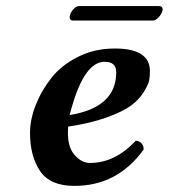

<svg xmlns="http://www.w3.org/2000/svg" viewBox="-20 -604 557 634"><path d="M363.8 -365.2Q363.8 -400.4 325.2 -399.9Q254.4 -399.9 210 -224.1Q363.8 -249 363.8 -365.2ZM475.1 -369.1Q475.1 -353 472.7 -339.1Q470.2 -325.2 454.6 -300Q439 -274.9 412.6 -255.4Q386.2 -235.8 332.5 -216.3Q278.8 -196.8 205.1 -186Q200.2 -124 224.1 -95Q248 -65.9 276.9 -65.9Q359.9 -65.9 428.2 -139.2Q439.5 -139.2 447.3 -130.6Q455.1 -122.1 454.1 -109.9Q367.2 10.3 225.1 9.8Q145 9.8 112.1 -39.6Q79.1 -88.9 79.1 -165Q79.1 -209 97.7 -256.6Q116.2 -304.2 149.7 -346.7Q183.1 -389.2 238 -416.5Q293 -443.8 357.9 -443.8Q475.1 -444.3 475.1 -369.1ZM484.9 -536.1H220.2Q210.4 -536.1 210 -547.9Q210 -550.8 210.9 -553.2Q212.9 -563 222.4 -573.5Q231.9 -584 241.2 -584H504.9Q517.1 -584 517.1 -571.8Q517.1 -569.8 516.1 -567.9Q514.2 -558.1 503.9 -547.1Q493.7 -536.1 484.9 -536.1Z"/></svg>

Font: Linux Libertine
Style: Semibold Italic
Weight: 600
Italic angle: -11.5°
Designer: Philipp H. Poll
Foundry: Philipp H. Poll
Version: Version 5.1.2 ; ttfautohint (v0.9)